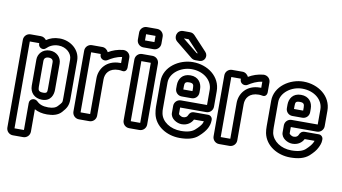

<svg xmlns="http://www.w3.org/2000/svg" viewBox="-87 -918 2391 1341"><g transform="rotate(10 1109.0 -247.0)"><path d="M137 -446C137 -420 170 -404 190 -424C207 -441 234 -458 273 -458C328 -458 369 -419 369 -377V-103C369 -67 369 -72 340 -40C330 -29 311 -20 276 -20C237 -20 213 -30 194 -49C173 -69 137 -57 137 -26V165H70V-451H137ZM140 -501H67C41 -501 20 -480 20 -454V168C20 194 41 215 67 215H140C166 215 187 194 187 168V9C212 23 242 30 276 30C317 30 354 21 378 -6C407 -38 419 -59 419 -103V-377C419 -453 350 -508 273 -508C234 -508 204 -497 179 -480C171 -491 157 -501 140 -501ZM220 -413C167 -413 137 -374 137 -335V-149C137 -101 170 -65 224 -65C289 -65 302 -118 302 -149V-335C302 -380 266 -413 220 -413ZM220 -363C242 -363 252 -352 252 -335V-149C252 -124 251 -115 224 -115C194 -115 187 -125 187 -149V-335C187 -348 195 -363 220 -363Z M576 -501H502C476 -501 455 -480 455 -454V-22C455 4 476 25 502 25H576C602 25 623 4 623 -22V-279C623 -321 648 -363 716 -363C723 -363 735 -362 743 -360C768 -356 774 -380 774 -389V-460C774 -487 751 -508 723 -506C683 -502 649 -490 619 -472C612 -487 596 -501 576 -501ZM724 -413H716C620 -413 573 -345 573 -279V-25H505V-451H573V-446C573 -417 605 -403 627 -417C652 -433 684 -451 724 -456Z M861 -25V-451H928V-25ZM978 -22V-454C978 -480 957 -501 931 -501H858C832 -501 811 -480 811 -454V-22C811 4 832 25 858 25H931C957 25 978 4 978 -22ZM861 -598V-642H928V-598ZM978 -595V-645C978 -671 957 -692 931 -692H858C832 -692 811 -671 811 -645V-595C811 -569 832 -548 858 -548H931C957 -548 978 -569 978 -595Z M1134 -182V-133C1134 -90 1182 -66 1214 -66C1254 -66 1281 -87 1294 -113H1364C1362 -107 1360 -100 1357 -94C1350 -82 1337 -66 1314 -46C1296 -30 1266 -19 1217 -19C1142 -19 1081 -60 1070 -117C1067 -129 1067 -142 1067 -155V-336C1067 -402 1139 -457 1218 -457C1303 -457 1366 -403 1366 -336V-229H1181C1155 -229 1134 -208 1134 -182ZM1416 -226V-336C1416 -439 1323 -507 1218 -507C1121 -507 1017 -440 1017 -336V-155C1017 -140 1019 -123 1022 -107C1039 -20 1126 31 1217 31C1272 31 1318 20 1348 -8C1374 -31 1391 -52 1401 -71C1409 -87 1416 -106 1416 -127V-133C1416 -149 1402 -163 1386 -163H1287C1265 -163 1254 -151 1248 -135C1244 -126 1236 -116 1214 -116C1203 -116 1186 -128 1184 -133V-179H1369C1395 -179 1416 -200 1416 -226ZM1181 -257H1252C1278 -257 1299 -278 1299 -304V-329C1299 -372 1273 -413 1217 -413C1158 -413 1134 -371 1134 -329V-304C1134 -278 1155 -257 1181 -257ZM1217 -363C1243 -363 1249 -354 1249 -329V-307H1184V-329C1184 -353 1188 -363 1217 -363ZM1233 -573C1232 -573 1231 -574 1231 -574L1126 -659H1158C1159 -659 1161 -658 1161 -658L1240 -573ZM1231 -523H1260C1297 -523 1314 -566 1290 -592L1195 -694C1184 -705 1174 -709 1160 -709H1113C1068 -709 1053 -655 1084 -629L1202 -533C1210 -527 1219 -523 1231 -523Z M1570 -501H1496C1470 -501 1449 -480 1449 -454V-22C1449 4 1470 25 1496 25H1570C1596 25 1617 4 1617 -22V-279C1617 -321 1642 -363 1710 -363C1717 -363 1729 -362 1737 -360C1762 -356 1768 -380 1768 -389V-460C1768 -487 1745 -508 1717 -506C1677 -502 1643 -490 1613 -472C1606 -487 1590 -501 1570 -501ZM1718 -413H1710C1614 -413 1567 -345 1567 -279V-25H1499V-451H1567V-446C1567 -417 1599 -403 1621 -417C1646 -433 1678 -451 1718 -456Z M1919 -182V-133C1919 -90 1966 -66 1999 -66C2039 -66 2066 -87 2079 -113H2149C2147 -107 2145 -102 2141 -95C2135 -84 2123 -68 2099 -46C2081 -30 2051 -19 2001 -19C1926 -19 1868 -60 1855 -116C1853 -129 1852 -142 1852 -155V-336C1852 -401 1924 -457 2002 -457C2089 -457 2151 -403 2151 -336V-229H1966C1940 -229 1919 -208 1919 -182ZM2201 -226V-336C2201 -439 2107 -507 2002 -507C1906 -507 1802 -439 1802 -336V-155C1802 -140 1803 -122 1806 -107C1824 -20 1910 31 2001 31C2057 31 2101 20 2133 -8C2158 -31 2175 -51 2185 -72C2193 -88 2201 -106 2201 -127V-133C2201 -149 2187 -163 2171 -163H2072C2050 -163 2039 -151 2033 -135C2029 -126 2021 -116 1999 -116C1986 -116 1970 -129 1969 -133V-179H2154C2180 -179 2201 -200 2201 -226ZM1966 -257H2037C2063 -257 2084 -278 2084 -304V-329C2084 -373 2058 -413 2001 -413C1942 -413 1919 -370 1919 -329V-304C1919 -278 1940 -257 1966 -257ZM2001 -363C2028 -363 2034 -353 2034 -329V-307H1969V-329C1969 -354 1972 -363 2001 -363Z"/></g></svg>

Font: DIN Rundschrift
Style: BreitKont
Weight: 400
Width: 7
Version: Version 1.027